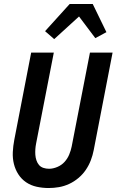

<svg xmlns="http://www.w3.org/2000/svg" viewBox="-20 -935 590 967"><path d="M225 12Q194 12 164.5 5.5Q135 -1 111.5 -17Q88 -33 72.5 -57Q57 -81 50 -109.5Q43 -138 44.5 -169Q46 -200 52 -231L137 -670H251L162 -213Q159 -198 158 -183.5Q157 -169 158 -155Q159 -141 163.5 -127.5Q168 -114 176.5 -104Q185 -94 198.5 -89.5Q212 -85 227 -85Q247 -85 268.5 -94Q290 -103 305 -119.5Q320 -136 328.5 -156.5Q337 -177 341 -197L433 -670H547L452 -179Q447 -153 437.5 -128Q428 -103 412.5 -80Q397 -57 375 -38.5Q353 -20 328 -8.5Q303 3 277 7.5Q251 12 225 12ZM253 -738 207 -778 331 -915H447L516 -773L460 -743L378 -852Z"/></svg>

Font: Lode
Style: Bold Italic
Weight: 700
Italic angle: -11°
Monospace: yes
Designer: Belleve Invis
Foundry: Belleve Invis
Version: Version 29.2.0; ttfautohint (v1.8.3)